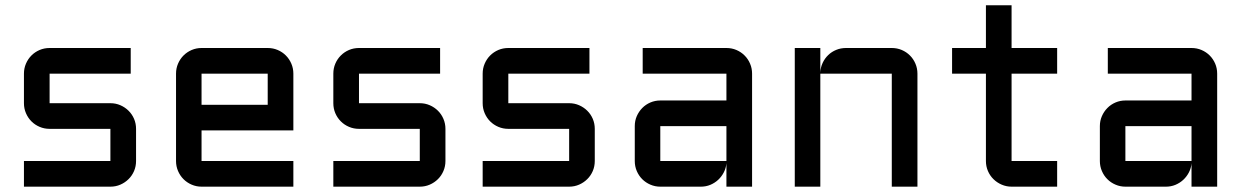

<svg xmlns="http://www.w3.org/2000/svg" viewBox="-20 -700 4665 720"><path d="M394 -96.2V-216.8H166Q146 -216.8 128.4 -224.4Q110.8 -231.9 97.9 -244.9Q85 -257.8 77.4 -275.4Q69.8 -293 69.8 -313V-423.8Q69.8 -443.8 77.4 -461.4Q85 -479 97.9 -491.9Q110.8 -504.9 128.4 -512.5Q146 -520 166 -520H470.2V-423.8H166V-313H394Q414.1 -313 431.4 -305.4Q448.7 -297.9 461.9 -284.9Q475.1 -272 482.7 -254.4Q490.2 -236.8 490.2 -216.8V-96.2Q490.2 -76.2 482.7 -58.6Q475.1 -41 461.9 -28.1Q448.7 -15.1 431.4 -7.6Q414.1 0 394 0H69.8V-96.2Z M1080.1 -210.9H735.8V-96.2H1080.1V0H735.8Q716.3 0 698.7 -7.6Q681.2 -15.1 668.2 -28.1Q655.3 -41 647.7 -58.6Q640.1 -76.2 640.1 -96.2V-423.8Q640.1 -443.8 647.7 -461.4Q655.3 -479 668.2 -491.9Q681.2 -504.9 698.7 -512.5Q716.3 -520 735.8 -520H983.9Q1003.9 -520 1021.5 -512.5Q1039.1 -504.9 1052 -491.9Q1064.9 -479 1072.5 -461.4Q1080.1 -443.8 1080.1 -423.8ZM735.8 -423.8V-307.1H983.9V-423.8Z M1554.2 -96.2V-216.8H1326.2Q1306.2 -216.8 1288.6 -224.4Q1271 -231.9 1258.1 -244.9Q1245.1 -257.8 1237.5 -275.4Q1230 -293 1230 -313V-423.8Q1230 -443.8 1237.5 -461.4Q1245.1 -479 1258.1 -491.9Q1271 -504.9 1288.6 -512.5Q1306.2 -520 1326.2 -520H1630.4V-423.8H1326.2V-313H1554.2Q1574.2 -313 1591.6 -305.4Q1608.9 -297.9 1622.1 -284.9Q1635.3 -272 1642.8 -254.4Q1650.4 -236.8 1650.4 -216.8V-96.2Q1650.4 -76.2 1642.8 -58.6Q1635.3 -41 1622.1 -28.1Q1608.9 -15.1 1591.6 -7.6Q1574.2 0 1554.2 0H1230V-96.2Z M2114.3 -96.2V-216.8H1886.2Q1866.2 -216.8 1848.6 -224.4Q1831.1 -231.9 1818.1 -244.9Q1805.2 -257.8 1797.6 -275.4Q1790 -293 1790 -313V-423.8Q1790 -443.8 1797.6 -461.4Q1805.2 -479 1818.1 -491.9Q1831.1 -504.9 1848.6 -512.5Q1866.2 -520 1886.2 -520H2190.4V-423.8H1886.2V-313H2114.3Q2134.3 -313 2151.6 -305.4Q2168.9 -297.9 2182.1 -284.9Q2195.3 -272 2202.9 -254.4Q2210.4 -236.8 2210.4 -216.8V-96.2Q2210.4 -76.2 2202.9 -58.6Q2195.3 -41 2182.1 -28.1Q2168.9 -15.1 2151.6 -7.6Q2134.3 0 2114.3 0H1790V-96.2Z M2360.4 -227.1Q2360.4 -247.1 2367.9 -264.4Q2375.5 -281.7 2388.4 -294.9Q2401.4 -308.1 2418.9 -315.7Q2436.5 -323.2 2456.1 -323.2H2704.1V-423.8H2390.1V-520H2704.1Q2724.1 -520 2741.7 -512.5Q2759.3 -504.9 2772.2 -491.9Q2785.2 -479 2792.7 -461.4Q2800.3 -443.8 2800.3 -423.8V0H2704.1V-87.9Q2702.6 -69.8 2694.3 -53.7Q2686 -37.6 2673.1 -25.6Q2660.2 -13.7 2643.6 -6.8Q2627 0 2608.4 0H2456.1Q2436.5 0 2418.9 -7.6Q2401.4 -15.1 2388.4 -28.1Q2375.5 -41 2367.9 -58.6Q2360.4 -76.2 2360.4 -96.2ZM2456.1 -96.2H2704.1V-227.1H2456.1Z M3420.4 0H3324.2V-423.8H3056.2V0H2960.4V-520H3056.2V-428.2Q3057.1 -447.3 3064.9 -464.1Q3072.8 -481 3085.7 -493.4Q3098.6 -505.9 3115.7 -512.9Q3132.8 -520 3152.3 -520H3324.2Q3344.2 -520 3361.8 -512.5Q3379.4 -504.9 3392.3 -491.9Q3405.3 -479 3412.8 -461.4Q3420.4 -443.8 3420.4 -423.8Z M3550.3 -520H3677.2V-680.2H3773.4V-520H3944.3V-423.8H3773.4V-96.2H3944.3V0H3773.4Q3753.9 0 3736.3 -7.6Q3718.8 -15.1 3705.6 -28.1Q3692.4 -41 3684.8 -58.6Q3677.2 -76.2 3677.2 -96.2V-423.8H3550.3Z M4104.5 -227.1Q4104.5 -247.1 4112.1 -264.4Q4119.6 -281.7 4132.6 -294.9Q4145.5 -308.1 4163.1 -315.7Q4180.7 -323.2 4200.2 -323.2H4448.2V-423.8H4134.3V-520H4448.2Q4468.3 -520 4485.8 -512.5Q4503.4 -504.9 4516.4 -491.9Q4529.3 -479 4536.9 -461.4Q4544.4 -443.8 4544.4 -423.8V0H4448.2V-87.9Q4446.8 -69.8 4438.5 -53.7Q4430.2 -37.6 4417.2 -25.6Q4404.3 -13.7 4387.7 -6.8Q4371.1 0 4352.5 0H4200.2Q4180.7 0 4163.1 -7.6Q4145.5 -15.1 4132.6 -28.1Q4119.6 -41 4112.1 -58.6Q4104.5 -76.2 4104.5 -96.2ZM4200.2 -96.2H4448.2V-227.1H4200.2Z"/></svg>

Font: Aldrich
Style: Regular
Weight: 400
Designer: Matthew Desmond
Foundry: Matthew Desmond
Version: Version 1.002 2011